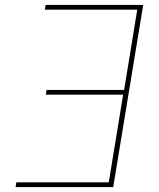

<svg xmlns="http://www.w3.org/2000/svg" viewBox="-20 -755 640 775"><path d="M43 0 46 -19H419L477 -373H165L168 -392H481L534 -716H161L164 -735H558L437 0Z"/></svg>

Font: Iosevka Curly Thin Extended
Style: Italic
Weight: 100
Width: 7
Italic angle: -9°
Monospace: yes
Designer: Belleve Invis
Foundry: Belleve Invis
Version: Version 11.1.0; ttfautohint (v1.8.3)